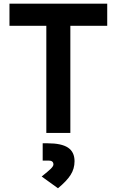

<svg xmlns="http://www.w3.org/2000/svg" viewBox="-20 -713 626 1030"><path d="M228.5 0V-574.7H30.8V-693.4H555.2V-574.7H357.4V0ZM291 296.9 203.6 233.9Q239.7 205.1 253.2 191.7Q266.6 178.2 266.6 169.4Q266.6 148.4 240.7 148.4H209V55.7H235.8Q310.1 55.7 345 79.1Q379.9 102.5 379.9 151.9Q379.9 192.4 358.6 225.6Q337.4 258.8 291 296.9Z"/></svg>

Font: Cascadia Mono PL
Style: Bold
Weight: 700
Monospace: yes
Designer: Aaron Bell
Foundry: Saja Typeworks
Version: Version 2404.023; ttfautohint (v1.8.4)